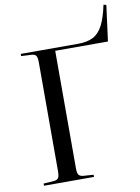

<svg xmlns="http://www.w3.org/2000/svg" viewBox="-98 -981 762 1047"><g transform="rotate(-10 282.5 -458.0)"><path d="M59 0V-12L117 -16Q136 -18 142 -28.5Q148 -39 148 -67V-668Q148 -694 141.5 -704Q135 -714 115 -715L59 -718V-730H377Q428 -730 460.5 -747Q493 -764 514 -804.5Q535 -845 550 -916L565 -912L539 -714H247V-63Q247 -38 253.5 -28Q260 -18 279 -16L336 -12V0Z"/></g></svg>

Font: Display Regular
Style: Regular
Weight: 400
Designer: Latin by Veronika Burian and Jose Scaglione. Greek by Irene Vlachou. Cyrillic by Vera Evstafieva.
Foundry: TypeTogether
Version: Version 3.002